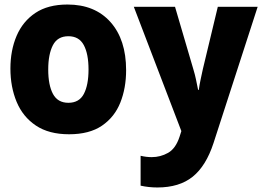

<svg xmlns="http://www.w3.org/2000/svg" viewBox="-20 -583 1167 848"><path d="M285 10Q196 10 138.5 -28.5Q81 -67 53.5 -133Q26 -199 26 -280Q26 -361 53.5 -425Q81 -489 136.5 -526Q192 -563 278 -563Q399 -563 468 -485.5Q537 -408 537 -273Q537 -194 511.5 -130Q486 -66 430.5 -28Q375 10 285 10ZM282 -129Q330 -129 350.5 -168.5Q371 -208 371 -276Q371 -345 350 -384Q329 -423 282 -423Q234 -423 213.5 -383Q193 -343 193 -276Q193 -207 214 -168Q235 -129 282 -129ZM675 245Q637 245 601 237V105Q626 111 650 111Q689 111 722.5 92Q756 73 773 21L781 -4L571 -553H753L834 -277Q841 -254 845.5 -232.5Q850 -211 855 -186H858Q861 -209 866.5 -234Q872 -259 876 -278L942 -553H1118L923 49Q890 150 831 197.5Q772 245 675 245Z"/></svg>

Font: Noto Sans Mono SemiCondensed Black
Style: Regular
Weight: 900
Width: 4
Designer: Monotype Design Team
Foundry: Monotype Imaging Inc.
Version: Version 2.014; ttfautohint (v1.8.4.7-5d5b)